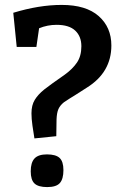

<svg xmlns="http://www.w3.org/2000/svg" viewBox="-20 -754 497 781"><path d="M433 -569Q433 -460 334 -398Q322 -390 284 -366Q267 -356 240 -338Q224 -325 217.5 -310Q211 -295 210 -268L209 -200L120 -191Q116 -215 112 -243Q108 -271 108 -293Q108 -326 121.5 -348Q135 -370 160 -390Q184 -409 243 -450Q275 -473 293 -499.5Q311 -526 311 -566Q311 -606 286 -629.5Q261 -653 210 -653Q173 -653 139 -639L128 -563H48L34 -702Q139 -734 231 -734Q330 -734 381.5 -688.5Q433 -643 433 -569ZM238 -62Q238 -26 223.5 -9.5Q209 7 172 7Q136 7 120.5 -7.5Q105 -22 105 -57Q105 -93 120.5 -109.5Q136 -126 171 -126Q207 -126 222.5 -111.5Q238 -97 238 -62Z"/></svg>

Font: Enriqueta SemiBold
Style: Regular
Weight: 600
Designer: Viviana Monsalve, Gustavo Ibarra
Foundry: 72Puntos
Version: Version 2.000